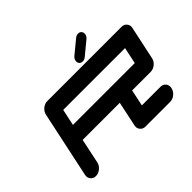

<svg xmlns="http://www.w3.org/2000/svg" viewBox="-177 -1237 1556 1556"><g transform="rotate(-45 600.5 -459.5)"><path d="M1011.2 -425.3 1041.5 -566.9H333L302.7 -425.3ZM1142.6 -709Q1172.4 -709 1188.5 -688.5Q1200.7 -673.3 1200.7 -653.8Q1200.7 -646.5 1198.7 -638.2L1138.2 -354.5Q1132.3 -325.2 1106.9 -304.4Q1081.5 -283.7 1051.8 -283.7H839.4L809.6 -142.1H1022Q1051.8 -142.1 1067.9 -121.6Q1080.1 -106.4 1080.1 -86.4Q1080.1 -79.1 1078.1 -70.8Q1071.8 -41.5 1046.6 -20.8Q1021.5 0 991.7 0H708.5Q679.2 0 663.1 -21Q650.9 -35.6 650.9 -55.2Q650.9 -62.5 652.8 -70.8L697.8 -283.7H272.5L227.5 -70.8Q221.2 -41.5 196 -20.8Q170.9 0 141.6 0Q112.3 0 96.2 -21Q84 -35.6 84 -55.2Q84 -62.5 85.9 -70.8L206.5 -638.2Q212.9 -667.5 238 -688.2Q263.2 -709 292.5 -709ZM722.7 -732.4Q703.1 -732.4 692.4 -746.1Q684.6 -756.3 684.6 -769.5Q684.6 -773.9 685.5 -779.3Q689.9 -798.8 706.5 -812.5L819.8 -905.8Q836.4 -919.4 855.5 -919.4Q875 -919.4 885.7 -905.8Q893.6 -895.5 893.6 -882.8Q893.6 -877.9 892.6 -873Q888.7 -853.5 872.1 -839.8L758.8 -746.1Q742.2 -732.4 722.7 -732.4Z"/></g></svg>

Font: Robtronika
Style: Italic
Weight: 400
Italic angle: -12°
Designer: GGBot
Version: 1.00